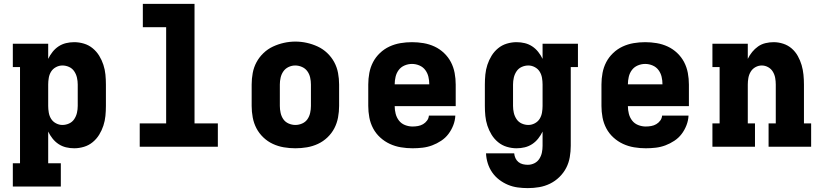

<svg xmlns="http://www.w3.org/2000/svg" viewBox="-20 -755 4240 988"><path d="M46 205V85H83V-410H46V-530H228V-452Q237 -471 250.5 -488Q264 -505 281.5 -516.5Q299 -528 319.5 -533Q340 -538 362 -538Q387 -538 412 -530.5Q437 -523 457 -506.5Q477 -490 490.5 -468Q504 -446 512 -421.5Q520 -397 522.5 -371.5Q525 -346 525 -320V-210Q525 -184 522.5 -158.5Q520 -133 512 -108.5Q504 -84 490.5 -62Q477 -40 457 -23.5Q437 -7 412 0.5Q387 8 362 8Q340 8 319.5 3Q299 -2 281.5 -13.5Q264 -25 250.5 -42Q237 -59 228 -78V85H293V205ZM301 -112Q319 -112 335.5 -119.5Q352 -127 362 -142Q372 -157 376 -174.5Q380 -192 380 -210V-320Q380 -338 376 -355.5Q372 -373 362 -388Q352 -403 335.5 -410.5Q319 -418 301 -418Q284 -418 268 -409.5Q252 -401 243 -386.5Q234 -372 231 -354.5Q228 -337 228 -320V-210Q228 -193 231 -175.5Q234 -158 243 -143.5Q252 -129 268 -120.5Q284 -112 301 -112Z M699 0V-120H835V-615H715V-735H981V-120H1101V0Z M1500 8Q1470 8 1440.5 3Q1411 -2 1384 -14.5Q1357 -27 1335 -48Q1313 -69 1299.5 -95Q1286 -121 1280.5 -150.5Q1275 -180 1275 -210V-320Q1275 -350 1280.5 -379.5Q1286 -409 1300 -435Q1314 -461 1336 -482Q1358 -503 1385 -515.5Q1412 -528 1441 -534.5Q1470 -541 1500 -541Q1530 -541 1559 -534.5Q1588 -528 1615 -515.5Q1642 -503 1664 -482Q1686 -461 1700 -435Q1714 -409 1719.5 -379.5Q1725 -350 1725 -320V-210Q1725 -180 1719.5 -150.5Q1714 -121 1700.5 -95Q1687 -69 1665 -48Q1643 -27 1616 -14.5Q1589 -2 1559.5 3Q1530 8 1500 8ZM1500 -112Q1518 -112 1535 -119.5Q1552 -127 1562 -141.5Q1572 -156 1576 -174Q1580 -192 1580 -210V-320Q1580 -338 1576 -356Q1572 -374 1561.5 -388.5Q1551 -403 1534 -410.5Q1517 -418 1499 -418Q1481 -418 1464.5 -410Q1448 -402 1438 -387.5Q1428 -373 1424 -355.5Q1420 -338 1420 -320V-210Q1420 -192 1424 -174Q1428 -156 1438 -141.5Q1448 -127 1465 -119.5Q1482 -112 1500 -112Z M2103 8Q2073 8 2043 3Q2013 -2 1986 -14.5Q1959 -27 1936.5 -47.5Q1914 -68 1900 -94.5Q1886 -121 1880.5 -150.5Q1875 -180 1875 -210V-320Q1875 -350 1880.5 -379.5Q1886 -409 1899.5 -435Q1913 -461 1935 -482Q1957 -503 1984 -515.5Q2011 -528 2040.5 -533Q2070 -538 2100 -538Q2130 -538 2159.5 -533Q2189 -528 2216 -515.5Q2243 -503 2265 -482Q2287 -461 2300.5 -435Q2314 -409 2319.5 -379.5Q2325 -350 2325 -320V-209H2011Q2011 -189 2016 -169.5Q2021 -150 2033 -134.5Q2045 -119 2064 -111.5Q2083 -104 2103 -104Q2117 -104 2131 -106.5Q2145 -109 2157 -116Q2169 -123 2177.5 -134.5Q2186 -146 2187 -160H2323Q2322 -135 2312.5 -110.5Q2303 -86 2287.5 -65.5Q2272 -45 2250 -30.5Q2228 -16 2204 -7Q2180 2 2154.5 5Q2129 8 2103 8ZM2011 -321H2189Q2189 -341 2184.5 -360Q2180 -379 2168.5 -394.5Q2157 -410 2138.5 -418Q2120 -426 2100 -426Q2080 -426 2061.5 -418Q2043 -410 2031.5 -394.5Q2020 -379 2015.5 -359.5Q2011 -340 2011 -321Z M2696 213Q2670 213 2644 209.5Q2618 206 2594 196Q2570 186 2549 170Q2528 154 2513 132.5Q2498 111 2490 85.5Q2482 60 2481 34H2626Q2627 47 2632.5 59Q2638 71 2648 79Q2658 87 2670.5 90Q2683 93 2696 93Q2714 93 2730 85Q2746 77 2755.5 62Q2765 47 2768.5 30Q2772 13 2772 -5V-78Q2763 -59 2749.5 -42Q2736 -25 2718.5 -13.5Q2701 -2 2680.5 3Q2660 8 2638 8Q2613 8 2588 0.5Q2563 -7 2543 -23.5Q2523 -40 2509.5 -62Q2496 -84 2488 -108.5Q2480 -133 2477.5 -158.5Q2475 -184 2475 -210V-320Q2475 -346 2477.5 -371.5Q2480 -397 2488 -421.5Q2496 -446 2509.5 -468Q2523 -490 2543 -506.5Q2563 -523 2588 -530.5Q2613 -538 2638 -538Q2660 -538 2680.5 -533Q2701 -528 2718.5 -516.5Q2736 -505 2749.5 -488Q2763 -471 2772 -452V-530H2954V-410H2917V-5Q2917 24 2912 53.5Q2907 83 2893.5 109Q2880 135 2858.5 156Q2837 177 2810.5 190Q2784 203 2755 208Q2726 213 2696 213ZM2699 -112Q2716 -112 2732 -120.5Q2748 -129 2757 -143.5Q2766 -158 2769 -175.5Q2772 -193 2772 -210V-320Q2772 -337 2769 -354.5Q2766 -372 2757 -386.5Q2748 -401 2732 -409.5Q2716 -418 2699 -418Q2681 -418 2664.5 -410.5Q2648 -403 2638 -388Q2628 -373 2624 -355.5Q2620 -338 2620 -320V-210Q2620 -192 2624 -174.5Q2628 -157 2638 -142Q2648 -127 2664.5 -119.5Q2681 -112 2699 -112Z M3303 8Q3273 8 3243 3Q3213 -2 3186 -14.5Q3159 -27 3136.5 -47.5Q3114 -68 3100 -94.5Q3086 -121 3080.5 -150.5Q3075 -180 3075 -210V-320Q3075 -350 3080.5 -379.5Q3086 -409 3099.5 -435Q3113 -461 3135 -482Q3157 -503 3184 -515.5Q3211 -528 3240.5 -533Q3270 -538 3300 -538Q3330 -538 3359.5 -533Q3389 -528 3416 -515.5Q3443 -503 3465 -482Q3487 -461 3500.5 -435Q3514 -409 3519.5 -379.5Q3525 -350 3525 -320V-209H3211Q3211 -189 3216 -169.5Q3221 -150 3233 -134.5Q3245 -119 3264 -111.5Q3283 -104 3303 -104Q3317 -104 3331 -106.5Q3345 -109 3357 -116Q3369 -123 3377.5 -134.5Q3386 -146 3387 -160H3523Q3522 -135 3512.5 -110.5Q3503 -86 3487.5 -65.5Q3472 -45 3450 -30.5Q3428 -16 3404 -7Q3380 2 3354.5 5Q3329 8 3303 8ZM3211 -321H3389Q3389 -341 3384.5 -360Q3380 -379 3368.5 -394.5Q3357 -410 3338.5 -418Q3320 -426 3300 -426Q3280 -426 3261.5 -418Q3243 -410 3231.5 -394.5Q3220 -379 3215.5 -359.5Q3211 -340 3211 -321Z M3646 0V-120H3683V-410H3646V-530H3828V-452Q3837 -471 3850.5 -487.5Q3864 -504 3881 -516Q3898 -528 3919 -533Q3940 -538 3961 -538Q3986 -538 4010.5 -530Q4035 -522 4054 -505.5Q4073 -489 4085.5 -466.5Q4098 -444 4105 -420Q4112 -396 4114.5 -370.5Q4117 -345 4117 -320V-120H4154V0H3935V-120H3972V-320Q3972 -337 3969 -354Q3966 -371 3957 -386Q3948 -401 3932.5 -409.5Q3917 -418 3900 -418Q3883 -418 3867.5 -409.5Q3852 -401 3843 -386Q3834 -371 3831 -354Q3828 -337 3828 -320V-120H3865V0Z"/></svg>

Font: Iosevka Curly Slab HvEx
Style: Regular
Weight: 900
Width: 7
Monospace: yes
Designer: Belleve Invis
Foundry: Belleve Invis
Version: Version 11.1.0; ttfautohint (v1.8.3)